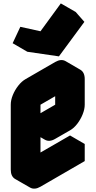

<svg xmlns="http://www.w3.org/2000/svg" viewBox="-20 -1053 560 1124"><path d="M217 -540 390 -640Q424 -660 450 -645Q476 -630 476 -590V-440Q476 -414 464 -384Q452 -354 432.5 -328.5Q413 -303 390 -290L303 -240Q269 -220 243 -235Q217 -250 217 -290V-60L476 -210V-110L217 40Q182 60 156 45Q130 30 130 -10V-390Q130 -417 142 -446.5Q154 -476 174 -501.5Q194 -527 217 -540ZM325 -723 140 -750 185 -846 304 -820 423 -983 474 -925ZM390 -540 217 -440V-290L390 -390ZM476 -210 217 -60 130 -110 390 -260ZM423 -983 304 -820 217 -870 336 -1033ZM304 -820 185 -846 99 -896 217 -870ZM390 -540V-390L303 -440V-590ZM217 -290Q217 -250 243 -235L156 -285Q130 -300 130 -340ZM390 -390 217 -290 130 -340 303 -440ZM450 -645Q424 -660 390 -640L217 -540Q194 -527 174 -501.5Q154 -476 142 -446.5Q130 -417 130 -390V-10Q130 30 156 45L69 -5Q43 -20 43 -60V-440Q43 -467 55 -496.5Q67 -526 87 -551.5Q107 -577 130 -590L303 -690Q338 -710 364 -695ZM185 -846 140 -750 54 -800 99 -896Z"/></svg>

Font: Nabla
Style: Regular
Weight: 400
Designer: Arthur Reinders Folmer
Foundry: Typearture
Version: Version 1.002